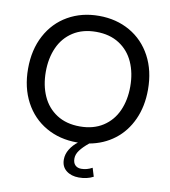

<svg xmlns="http://www.w3.org/2000/svg" viewBox="-97 -797 965 1088"><g transform="rotate(10 385.0 -253.0)"><path d="M387 106Q387 131 400 144Q413 157 435 157Q467 157 498 140L513 189Q477 208 430 208Q386 208 357.5 185.5Q329 163 329 122Q329 91 346.5 62.5Q364 34 391 14H385Q285 14 206.5 -31Q128 -76 84 -158.5Q40 -241 40 -350Q40 -459 84 -541.5Q128 -624 206.5 -669Q285 -714 385 -714Q485 -714 563.5 -669Q642 -624 686 -541.5Q730 -459 730 -350Q730 -254 695.5 -178Q661 -102 599 -54.5Q537 -7 455 8Q422 35 404.5 58.5Q387 82 387 106ZM385 -78Q463 -78 518 -113.5Q573 -149 600.5 -210.5Q628 -272 628 -350Q628 -428 600.5 -489.5Q573 -551 518 -586.5Q463 -622 385 -622Q307 -622 252 -586.5Q197 -551 169.5 -489.5Q142 -428 142 -350Q142 -272 169.5 -210.5Q197 -149 252 -113.5Q307 -78 385 -78Z"/></g></svg>

Font: Cabin
Style: Regular
Weight: 400
Designer: Pablo Impallari
Foundry: Pablo Impallari. http://www.impallari.com Igino Marini. http://www.ikern.com
Version: Version 2.200